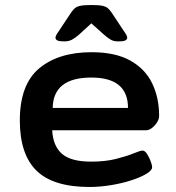

<svg xmlns="http://www.w3.org/2000/svg" viewBox="-20 -738 700 765"><path d="M337 7Q192 7 125.5 -58Q59 -123 59 -258Q59 -401 136 -465.5Q213 -530 345 -530Q439 -530 498.5 -497Q558 -464 586 -406.5Q614 -349 614 -276Q614 -264 606 -251Q598 -238 586 -228.5Q574 -219 562 -219H188Q191 -157 226.5 -125.5Q262 -94 343 -94Q400 -94 443 -105Q486 -116 512.5 -127Q539 -138 548 -138Q557 -138 565.5 -125Q574 -112 580 -96.5Q586 -81 586 -71Q586 -59 562.5 -45Q539 -31 501.5 -19Q464 -7 420.5 0Q377 7 337 7ZM190 -308H490Q490 -429 344 -429Q192 -429 190 -308ZM236 -573Q216 -573 208.5 -577Q201 -581 201 -588Q201 -596 215 -615L264 -689Q271 -699 278.5 -705.5Q286 -712 300.5 -715Q315 -718 344 -718Q373 -718 387.5 -715Q402 -712 409.5 -705.5Q417 -699 424 -689L473 -615Q487 -596 487 -588Q487 -581 479.5 -577Q472 -573 451 -573Q433 -573 421 -580Q409 -587 393 -601L344 -645L296 -601Q280 -587 267 -580Q254 -573 236 -573Z"/></svg>

Font: Asap Expanded SemiBold
Style: Regular
Weight: 600
Width: 7
Designer: Pablo Cosgaya
Foundry: Omnibus-Type
Version: Version 3.001; ttfautohint (v1.8.4.7-5d5b)